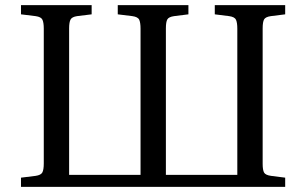

<svg xmlns="http://www.w3.org/2000/svg" viewBox="-20 -730 1198 750"><path d="M62 0V-36L119 -43Q140 -46 145.5 -56.5Q151 -67 151 -92V-618Q151 -641 146 -652.5Q141 -664 119 -667L62 -674V-710H338V-674L281 -667Q261 -664 255.5 -653.5Q250 -643 250 -619V-47H529V-618Q529 -641 524 -652.5Q519 -664 497 -667L440 -674V-710H716V-674L660 -667Q639 -664 633.5 -654Q628 -644 628 -619V-47H907V-618Q907 -641 902 -652.5Q897 -664 875 -667L819 -674V-710H1094V-674L1038 -667Q1017 -664 1011.5 -654Q1006 -644 1006 -619V-90Q1006 -66 1011.5 -56Q1017 -46 1039 -43L1094 -36V0Z"/></svg>

Font: Literata 36pt
Style: Regular
Weight: 400
Designer: Latin by Veronika Burian and Jose Scaglione. Greek by Irene Vlachou. Cyrillic by Vera Evstafieva.
Foundry: TypeTogether
Version: Version 3.002